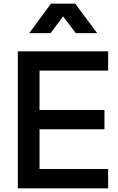

<svg xmlns="http://www.w3.org/2000/svg" viewBox="-20 -1024 641 1044"><path d="M77 0H568V-105H195V-321H548V-426H195V-640H568V-745H77ZM139 -844H255L323 -935L392 -844H508L389 -1004H257Z"/></svg>

Font: Custom Plus Jakarta Sans SemiBold
Style: Regular
Weight: 600
Designer: Gumpita Rahayu & FullSphere
Foundry: Tokotype & FullSphere
Version: Version 1.001;hotconv 1.0.117;makeotfexe 2.5.65602